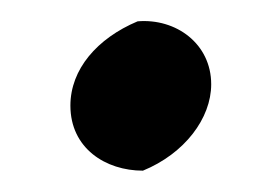

<svg xmlns="http://www.w3.org/2000/svg" viewBox="-20 -351 254 180"><path d="M114 -191C153 -207 178 -240 178 -272C178 -310 145 -334 109 -331C71 -315 46 -286 46 -252C46 -212 79 -191 114 -191Z"/></svg>

Font: Mazius Display
Style: Regular
Weight: 400
Designer: Alberto Casagrande & Collletttivo
Foundry: Collletttivo
Version: Version 2.000;Glyphs 3.2 (3217)